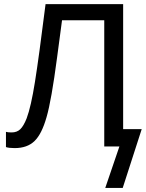

<svg xmlns="http://www.w3.org/2000/svg" viewBox="-20 -708 705 928"><path d="M483.9 0V-609.9H279.8L255.9 -430.2Q228.5 -222.2 205.1 -142.1Q182.1 -60.5 147 -26.4Q111.8 7.8 50.8 7.8Q23.4 7.8 8.8 2.9V-70.8Q17.6 -67.9 36.1 -67.9Q62 -67.9 78.1 -83.5Q94.2 -99.1 108.9 -136.2Q129.9 -192.4 148.9 -311.8Q168 -431.2 200.2 -688H575.2V-84H665L573.2 200.2H488.8L557.1 0Z"/></svg>

Font: Libra Sans Modern
Style: Regular
Weight: 400
Foundry: Stefan Peev, Context Ltd
Version: Version 1.000